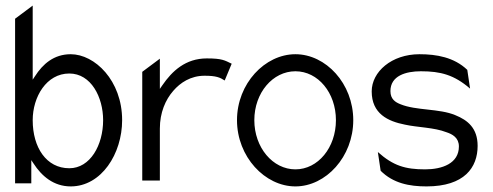

<svg xmlns="http://www.w3.org/2000/svg" viewBox="-20 -656 1765 687"><path d="M34 0H92V-83L100 -71C129 -26 172 11 233 11C343 11 417 -106 417 -226C417 -368 319 -462 233 -462C173 -462 133 -427 105 -383L97 -371V-636L34 -589ZM97 -226C97 -309 146 -393 228 -393C306 -393 349 -308 349 -226C349 -137 303 -54 228 -54C146 -54 97 -128 97 -226Z M489 -10H552V-196C552 -253 572 -299 600 -331C625 -360 662 -385 712 -385C753 -385 767 -379 784 -368L809 -428C784 -440 775 -447 720 -447C644 -447 596 -402 561 -351L552 -338V-446L489 -399Z M828 -226C828 -95 928 11 1037 11C1146 11 1244 -95 1244 -226C1244 -357 1146 -462 1037 -462C928 -462 828 -357 828 -226ZM890 -226C890 -324 956 -401 1037 -401C1118 -401 1182 -324 1182 -226C1182 -128 1118 -50 1037 -50C956 -50 890 -128 890 -226Z M1310 -329C1310 -249 1368 -222 1429 -210C1474 -200 1534 -200 1577 -183C1599 -176 1622 -163 1622 -132C1622 -71 1562 -50 1501 -50C1430 -50 1387 -63 1332 -112L1342 -45C1387 0 1445 11 1506 11C1642 11 1689 -57 1689 -134C1689 -197 1654 -226 1609 -244C1552 -268 1469 -260 1413 -283C1395 -290 1377 -301 1377 -330C1377 -385 1432 -401 1486 -401C1557 -401 1605 -388 1662 -339L1652 -406C1605 -451 1542 -462 1481 -462C1381 -462 1310 -399 1310 -329Z"/></svg>

Font: Charger Sport
Style: LitNrw
Weight: 300
Designer: Jasper
Foundry: Cannot Into Space Fonts
Version: Version 1.1